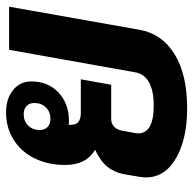

<svg xmlns="http://www.w3.org/2000/svg" viewBox="-22 -604 636 632"><g transform="rotate(-90 296.0 -288.0)"><path d="M590 -576 514 -147Q501 -73 434 -31.5Q367 10 255 10Q155 10 91.5 -26.5Q28 -63 28 -126Q28 -133 30 -147L39 -200Q45 -230 63 -252.5Q81 -275 119 -293Q69 -322 69 -392Q69 -448 91 -492.5Q113 -537 152.5 -561.5Q192 -586 242 -586Q287 -586 315.5 -563Q344 -540 344 -503Q344 -448 307.5 -413.5Q271 -379 213 -379Q205 -379 201 -380Q200 -357 210 -348.5Q220 -340 239 -340H351L333 -240H220Q205 -240 195 -230.5Q185 -221 182 -205L174 -161Q173 -157 173 -151Q173 -100 265 -100Q313 -100 341 -115.5Q369 -131 374 -161L448 -576ZM184 -475Q184 -459 194 -449.5Q204 -440 221 -440Q244 -440 258.5 -455Q273 -470 273 -493Q273 -509 263 -518.5Q253 -528 236 -528Q213 -528 198.5 -513Q184 -498 184 -475Z"/></g></svg>

Font: Sarabun ExtraBold
Style: Italic
Weight: 800
Italic angle: -10°
Designer: Suppakit Chalermlarp | Katatrad Co.,Ltd.
Foundry: Cadson Demak Co.,Ltd.
Version: Version 1.000; ttfautohint (v1.6)